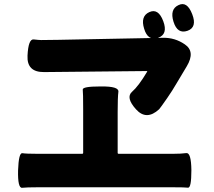

<svg xmlns="http://www.w3.org/2000/svg" viewBox="-20 -886 1040 935"><path d="M68 -56Q71 -143 89 -140Q107 -137 163 -137H380Q385 -137 385 -142V-355Q385 -434 383 -449.5Q381 -465 468 -465H472Q560 -466 556.5 -439Q553 -412 553 -341V-142Q553 -137 558 -137H823Q863 -137 887 -140.5Q911 -144 912 -57Q912 30 895.5 28Q879 26 823 26H163Q110 26 88 28.5Q66 31 68 -56ZM755 -354Q693 -297 642 -354Q591 -411 623 -439Q655 -467 696 -536Q699 -540 694 -540L195 -535Q110 -534 114 -615Q118 -697 144 -694Q170 -691 180 -691Q222 -691 264 -692L774 -702Q832 -703 880 -670Q932 -635 890 -564L841 -482Q819 -444 794 -408Q759 -358 755 -354ZM893 -736Q844 -719 825 -780Q806 -841 849 -861Q891 -882 916 -817Q941 -753 893 -736ZM750 -702Q700 -685 682 -746Q663 -807 707 -827Q751 -847 775 -783Q799 -719 750 -702Z"/></svg>

Font: Resource Han Rounded TW Heavy
Style: Regular
Weight: 900
Designer: Cyano Hao (round all glyphs); Ryoko NISHIZUKA 西塚涼子 (kana, bopomofo & ideographs); Paul D. Hunt (Latin, Greek & Cyrillic)
Foundry: Cyano Hao
Version: 0.990